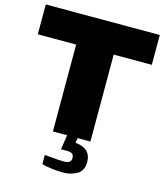

<svg xmlns="http://www.w3.org/2000/svg" viewBox="-129 -785 938 1093"><g transform="rotate(15 340.0 -238.5)"><path d="M451.2 0H376L371.1 28.8Q463.9 37.6 463.9 118.2Q463.9 168.9 428.2 189.9Q391.1 210.9 346.2 210.9Q314 210.9 275.9 206.1Q239.3 201.2 220.2 194.8V141.1Q222.7 141.6 268.1 145Q299.8 148.9 336.9 148.9Q377 148.9 377 118.2Q377 102.1 369.1 94.2Q359.4 85.9 338.9 85.9H300.8L314 0H230V-512.2H3.9V-688H675.8V-512.2H451.2Z"/></g></svg>

Font: Archivo-RBTV
Style: Regular
Weight: 500
Designer: Hector Gatti
Foundry: Hector Gatti
Version: ""